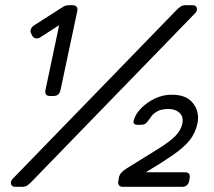

<svg xmlns="http://www.w3.org/2000/svg" viewBox="-20 -720 824 740"><path d="M172 -350Q162 -350 157.5 -356Q153 -362 155 -372L208 -623L135 -576Q127 -571 118.5 -572Q110 -573 105 -581L100 -591Q96 -599 99 -607.5Q102 -616 111 -622L222 -693Q233 -700 246 -700H260Q270 -700 275 -694Q280 -688 278 -678L213 -372Q208 -350 186 -350ZM39 0Q25 0 22.5 -11Q20 -22 29 -31L660 -681Q669 -690 676.5 -695Q684 -700 697 -700H722Q736 -700 738.5 -689Q741 -678 732 -669L101 -19Q92 -10 85 -5Q78 0 64 0ZM453 0Q443 0 438.5 -6Q434 -12 436 -22L439 -39Q441 -47 447.5 -54.5Q454 -62 470 -72Q544 -118 588.5 -145.5Q633 -173 655 -195Q677 -217 683 -244Q688 -270 672 -285Q656 -300 630 -300Q603 -300 587.5 -291.5Q572 -283 564.5 -273Q557 -263 553 -257Q545 -246 539 -242.5Q533 -239 525 -239H510Q490 -239 496 -258Q503 -282 525 -304Q547 -326 577.5 -340.5Q608 -355 642 -355Q699 -355 724.5 -321.5Q750 -288 741 -244Q733 -207 711 -179.5Q689 -152 648 -123.5Q607 -95 542 -56H694Q704 -56 708.5 -50Q713 -44 711 -34L709 -22Q704 0 682 0Z"/></svg>

Font: Rubik Light
Style: Italic
Weight: 300
Italic angle: -12°
Designer: Hubert and Fischer
Foundry: Hubert and Fischer
Version: Version 2.300;gftools[0.9.30]